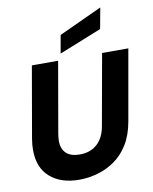

<svg xmlns="http://www.w3.org/2000/svg" viewBox="-103 -1042 903 1131"><g transform="rotate(-10 348.5 -477.0)"><path d="M279 12Q170 12 105 -44.5Q40 -101 40 -208Q40 -239 46 -275L120 -700H277L203 -275Q202 -265 200.5 -254.5Q199 -244 199 -236Q199 -186 226.5 -160Q254 -134 308 -134Q371 -134 411.5 -170.5Q452 -207 464 -275L540 -700H697L622 -275Q608 -196 574 -141Q540 -86 492 -52.5Q444 -19 389 -3.5Q334 12 279 12ZM299 -739 318 -847 576 -966 553 -841Z"/></g></svg>

Font: Rethink Sans ExtraBold
Style: Italic
Weight: 800
Italic angle: -10°
Designer: The Rethink Sans project authors (Hans Thiessen). DM Sans designed by Colophon Foundry.
Foundry: Rethink Communications LLC
Version: Version 1.001